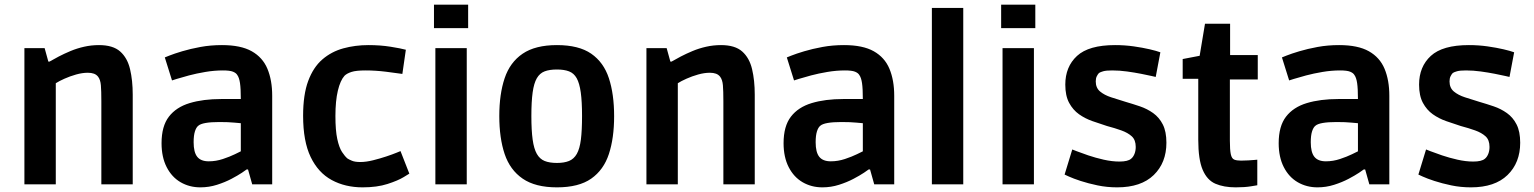

<svg xmlns="http://www.w3.org/2000/svg" viewBox="-20 -793 6601 826"><path d="M85 0V-586H172L188 -528H193Q210 -538 233 -550Q256 -562 283.5 -573.5Q311 -585 342 -592Q373 -599 406 -599Q466 -599 497 -571.5Q528 -544 539.5 -495.5Q551 -447 551 -386V0H416V-357Q416 -402 414 -426Q412 -450 402 -463Q395 -472 384 -476Q373 -480 358 -480Q334 -480 307.5 -472.5Q281 -465 257.5 -454.5Q234 -444 220 -435V0Z M842 13Q795 13 757 -9Q719 -31 697 -74Q675 -117 675 -177Q675 -250 706.5 -291Q738 -332 796 -349.5Q854 -367 932 -367H1016Q1016 -412 1012.5 -435.5Q1009 -459 1001 -470Q996 -479 982.5 -484.5Q969 -490 939 -490Q902 -490 863.5 -483.5Q825 -477 793 -468.5Q761 -460 740.5 -453.5Q720 -447 720 -447L689 -546Q689 -546 709 -554Q729 -562 764 -572.5Q799 -583 842.5 -591Q886 -599 935 -599Q1016 -599 1063 -572.5Q1110 -546 1130.5 -497Q1151 -448 1151 -381V0H1065L1047 -64H1041Q1039 -62 1021 -50Q1003 -38 975.5 -23.5Q948 -9 913.5 2Q879 13 842 13ZM878 -99Q909 -99 939 -109Q969 -119 990.5 -129.5Q1012 -140 1016 -142V-263Q1012 -263 987.5 -265.5Q963 -268 924 -268Q851 -268 833 -252Q824 -245 818.5 -227.5Q813 -210 813 -181Q813 -138 828.5 -118.5Q844 -99 878 -99Z M1540 13Q1465 13 1407 -18.5Q1349 -50 1316.5 -117.5Q1284 -185 1284 -295Q1284 -386 1306 -445Q1328 -504 1367 -537.5Q1406 -571 1457 -585Q1508 -599 1565 -599Q1616 -599 1660 -592Q1704 -585 1726 -579L1711 -475Q1685 -479 1640 -484.5Q1595 -490 1552 -490Q1512 -490 1492 -483.5Q1472 -477 1462 -467Q1444 -447 1433.5 -403Q1423 -359 1423 -294Q1423 -232 1431 -195Q1439 -158 1451.5 -139Q1464 -120 1475 -111Q1481 -107 1494 -101.5Q1507 -96 1530 -96Q1555 -96 1585 -103.5Q1615 -111 1642 -120Q1669 -129 1686 -136Q1703 -143 1703 -143L1741 -46Q1741 -46 1716.5 -31Q1692 -16 1647 -1.5Q1602 13 1540 13Z M1853 0V-586H1988V0ZM1847 -672V-773H1994V-672Z M2376 13Q2283 13 2228.5 -24.5Q2174 -62 2151 -130.5Q2128 -199 2128 -294Q2128 -388 2151 -456.5Q2174 -525 2228.5 -562Q2283 -599 2376 -599Q2470 -599 2523.5 -562Q2577 -525 2599.5 -456.5Q2622 -388 2622 -293Q2622 -199 2599.5 -130.5Q2577 -62 2523.5 -24.5Q2470 13 2376 13ZM2376 -92Q2407 -92 2428 -100.5Q2449 -109 2461.5 -131Q2474 -153 2479 -192.5Q2484 -232 2484 -294Q2484 -356 2478.5 -395.5Q2473 -435 2461 -456.5Q2449 -478 2428 -486Q2407 -494 2376 -494Q2344 -494 2323 -486Q2302 -478 2289.5 -456.5Q2277 -435 2271.5 -395.5Q2266 -356 2266 -294Q2266 -232 2271.5 -192.5Q2277 -153 2289.5 -131Q2302 -109 2323 -100.5Q2344 -92 2376 -92Z M2761 0V-586H2848L2864 -528H2869Q2886 -538 2909 -550Q2932 -562 2959.5 -573.5Q2987 -585 3018 -592Q3049 -599 3082 -599Q3142 -599 3173 -571.5Q3204 -544 3215.5 -495.5Q3227 -447 3227 -386V0H3092V-357Q3092 -402 3090 -426Q3088 -450 3078 -463Q3071 -472 3060 -476Q3049 -480 3034 -480Q3010 -480 2983.5 -472.5Q2957 -465 2933.5 -454.5Q2910 -444 2896 -435V0Z M3518 13Q3471 13 3433 -9Q3395 -31 3373 -74Q3351 -117 3351 -177Q3351 -250 3382.5 -291Q3414 -332 3472 -349.5Q3530 -367 3608 -367H3692Q3692 -412 3688.5 -435.5Q3685 -459 3677 -470Q3672 -479 3658.5 -484.5Q3645 -490 3615 -490Q3578 -490 3539.5 -483.5Q3501 -477 3469 -468.5Q3437 -460 3416.5 -453.5Q3396 -447 3396 -447L3365 -546Q3365 -546 3385 -554Q3405 -562 3440 -572.5Q3475 -583 3518.5 -591Q3562 -599 3611 -599Q3692 -599 3739 -572.5Q3786 -546 3806.5 -497Q3827 -448 3827 -381V0H3741L3723 -64H3717Q3715 -62 3697 -50Q3679 -38 3651.5 -23.5Q3624 -9 3589.5 2Q3555 13 3518 13ZM3554 -99Q3585 -99 3615 -109Q3645 -119 3666.5 -129.5Q3688 -140 3692 -142V-263Q3688 -263 3663.5 -265.5Q3639 -268 3600 -268Q3527 -268 3509 -252Q3500 -245 3494.5 -227.5Q3489 -210 3489 -181Q3489 -138 3504.5 -118.5Q3520 -99 3554 -99Z M3989 0V-759H4124V0Z M4293 0V-586H4428V0ZM4287 -672V-773H4434V-672Z M4786 13Q4742 13 4701.5 4.5Q4661 -4 4629 -14.5Q4597 -25 4578.5 -33.5Q4560 -42 4560 -42L4593 -150Q4593 -150 4612 -142.5Q4631 -135 4662 -124.5Q4693 -114 4728.5 -106Q4764 -98 4796 -98Q4814 -98 4826.5 -101Q4839 -104 4846 -110Q4855 -117 4860.5 -130.5Q4866 -144 4866 -161Q4866 -191 4849 -206.5Q4832 -222 4804 -232Q4776 -242 4742 -251Q4711 -261 4679.5 -272Q4648 -283 4622 -301.5Q4596 -320 4579.5 -350.5Q4563 -381 4563 -429Q4563 -506 4613.5 -552.5Q4664 -599 4777 -599Q4819 -599 4857.5 -593.5Q4896 -588 4926 -581Q4956 -574 4972 -568L4952 -462Q4952 -462 4934.5 -466Q4917 -470 4889 -475.5Q4861 -481 4828.5 -485.5Q4796 -490 4765 -490Q4739 -490 4726.5 -486.5Q4714 -483 4708 -479Q4703 -474 4698.5 -465Q4694 -456 4694 -443Q4694 -415 4712.5 -399.5Q4731 -384 4760 -374.5Q4789 -365 4822 -355Q4853 -346 4884 -335.5Q4915 -325 4941 -306.5Q4967 -288 4982.5 -257.5Q4998 -227 4998 -179Q4998 -93 4943.5 -40Q4889 13 4786 13Z M5296 13Q5245 13 5209 -2.5Q5173 -18 5154 -62.5Q5135 -107 5135 -192V-454H5068V-539L5141 -553L5164 -691H5272V-556H5391V-451H5271V-188Q5271 -148 5275 -129.5Q5279 -111 5289.5 -106.5Q5300 -102 5319 -102Q5334 -102 5350.5 -103Q5367 -104 5378 -105Q5389 -106 5389 -106V4Q5389 4 5362 8.5Q5335 13 5296 13Z M5648 13Q5601 13 5563 -9Q5525 -31 5503 -74Q5481 -117 5481 -177Q5481 -250 5512.5 -291Q5544 -332 5602 -349.5Q5660 -367 5738 -367H5822Q5822 -412 5818.5 -435.5Q5815 -459 5807 -470Q5802 -479 5788.5 -484.5Q5775 -490 5745 -490Q5708 -490 5669.5 -483.5Q5631 -477 5599 -468.5Q5567 -460 5546.5 -453.5Q5526 -447 5526 -447L5495 -546Q5495 -546 5515 -554Q5535 -562 5570 -572.5Q5605 -583 5648.5 -591Q5692 -599 5741 -599Q5822 -599 5869 -572.5Q5916 -546 5936.5 -497Q5957 -448 5957 -381V0H5871L5853 -64H5847Q5845 -62 5827 -50Q5809 -38 5781.5 -23.5Q5754 -9 5719.5 2Q5685 13 5648 13ZM5684 -99Q5715 -99 5745 -109Q5775 -119 5796.5 -129.5Q5818 -140 5822 -142V-263Q5818 -263 5793.5 -265.5Q5769 -268 5730 -268Q5657 -268 5639 -252Q5630 -245 5624.5 -227.5Q5619 -210 5619 -181Q5619 -138 5634.5 -118.5Q5650 -99 5684 -99Z M6308 13Q6264 13 6223.5 4.5Q6183 -4 6151 -14.5Q6119 -25 6100.5 -33.5Q6082 -42 6082 -42L6115 -150Q6115 -150 6134 -142.5Q6153 -135 6184 -124.5Q6215 -114 6250.5 -106Q6286 -98 6318 -98Q6336 -98 6348.5 -101Q6361 -104 6368 -110Q6377 -117 6382.5 -130.5Q6388 -144 6388 -161Q6388 -191 6371 -206.5Q6354 -222 6326 -232Q6298 -242 6264 -251Q6233 -261 6201.5 -272Q6170 -283 6144 -301.5Q6118 -320 6101.5 -350.5Q6085 -381 6085 -429Q6085 -506 6135.5 -552.5Q6186 -599 6299 -599Q6341 -599 6379.5 -593.5Q6418 -588 6448 -581Q6478 -574 6494 -568L6474 -462Q6474 -462 6456.5 -466Q6439 -470 6411 -475.5Q6383 -481 6350.5 -485.5Q6318 -490 6287 -490Q6261 -490 6248.5 -486.5Q6236 -483 6230 -479Q6225 -474 6220.5 -465Q6216 -456 6216 -443Q6216 -415 6234.5 -399.5Q6253 -384 6282 -374.5Q6311 -365 6344 -355Q6375 -346 6406 -335.5Q6437 -325 6463 -306.5Q6489 -288 6504.5 -257.5Q6520 -227 6520 -179Q6520 -93 6465.5 -40Q6411 13 6308 13Z"/></svg>

Font: Ruda ExtraBold
Style: Regular
Weight: 800
Designer: Mariela Monsalve and Angelina Sanchez
Foundry: Mariela Monsalve and Angelina Sanchez
Version: Version 2.000